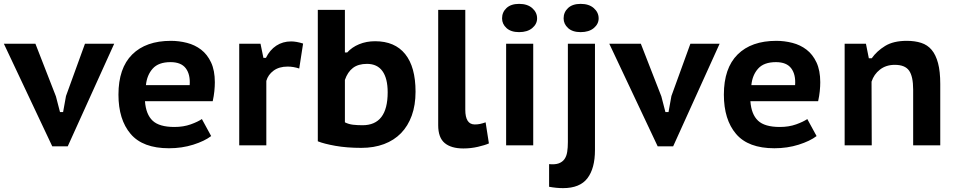

<svg xmlns="http://www.w3.org/2000/svg" viewBox="-32 -751 4950 992"><path d="M257 -253 278 -172H294L309 -255L407 -525H558L318 5H238L-12 -525H151Z M1059 -48Q1025 -22 966.5 -3.5Q908 15 841 15Q706 15 643 -59Q580 -133 580 -262Q580 -399 651 -469.5Q722 -540 851 -540Q893 -540 934 -529.5Q975 -519 1007 -494.5Q1039 -470 1058.5 -428.5Q1078 -387 1078 -326Q1078 -305 1075.5 -280Q1073 -255 1067 -228H717Q722 -160 756.5 -127.5Q791 -95 869 -95Q916 -95 953.5 -108.5Q991 -122 1011 -136ZM849 -430Q787 -430 757 -396.5Q727 -363 722 -311H948Q952 -366 928 -398Q904 -430 849 -430Z M1514 -397Q1484 -407 1454 -407Q1410 -407 1381.5 -386Q1353 -365 1344 -333V0H1204V-525H1314L1329 -452H1342Q1362 -493 1395.5 -515Q1429 -537 1472 -537Q1499 -537 1534 -526Z M1610 -700H1750V-480H1762Q1786 -507 1823.5 -522.5Q1861 -538 1906 -538Q2008 -538 2061.5 -471.5Q2115 -405 2115 -277Q2115 -208 2095.5 -154Q2076 -100 2040 -63Q2004 -26 1952 -6.5Q1900 13 1835 13Q1760 13 1701 2.5Q1642 -8 1610 -21ZM1750 -119Q1770 -109 1792.5 -106.5Q1815 -104 1841 -104Q1971 -104 1971 -274Q1971 -346 1944 -383.5Q1917 -421 1864 -421Q1819 -421 1791.5 -400Q1764 -379 1750 -338Z M2372 -184Q2372 -108 2421 -108Q2435 -108 2447.5 -110.5Q2460 -113 2477 -119L2494 -10Q2474 -1 2437.5 7.5Q2401 16 2362 16Q2299 16 2265.5 -12Q2232 -40 2232 -104V-700H2372Z M2583 -525H2723V0H2583ZM2562 -656Q2562 -688 2585 -709.5Q2608 -731 2650 -731Q2693 -731 2718 -709Q2743 -687 2743 -656Q2743 -627 2718 -606Q2693 -585 2650 -585Q2608 -585 2585 -606Q2562 -627 2562 -656Z M2902 -525H3042V24Q3042 119 3003 170Q2964 221 2877 221Q2843 221 2805 214V97Q2836 100 2855 93Q2874 86 2884.5 71Q2895 56 2898.5 34Q2902 12 2902 -17ZM2880 -656Q2880 -688 2903 -709.5Q2926 -731 2968 -731Q3011 -731 3036 -709Q3061 -687 3061 -656Q3061 -627 3036 -606Q3011 -585 2968 -585Q2926 -585 2903 -606Q2880 -627 2880 -656Z M3385 -253 3406 -172H3422L3437 -255L3535 -525H3686L3446 5H3366L3116 -525H3279Z M4187 -48Q4153 -22 4094.5 -3.5Q4036 15 3969 15Q3834 15 3771 -59Q3708 -133 3708 -262Q3708 -399 3779 -469.5Q3850 -540 3979 -540Q4021 -540 4062 -529.5Q4103 -519 4135 -494.5Q4167 -470 4186.5 -428.5Q4206 -387 4206 -326Q4206 -305 4203.5 -280Q4201 -255 4195 -228H3845Q3850 -160 3884.5 -127.5Q3919 -95 3997 -95Q4044 -95 4081.5 -108.5Q4119 -122 4139 -136ZM3977 -430Q3915 -430 3885 -396.5Q3855 -363 3850 -311H4076Q4080 -366 4056 -398Q4032 -430 3977 -430Z M4686 0V-288Q4686 -356 4665 -386Q4644 -416 4591 -416Q4546 -416 4514.5 -391.5Q4483 -367 4471 -329Q4471 -247 4471.5 -164.5Q4472 -82 4472 0H4332V-525H4442L4457 -450H4472Q4498 -487 4541 -513.5Q4584 -540 4653 -540Q4695 -540 4727.5 -529.5Q4760 -519 4781.5 -493.5Q4803 -468 4814.5 -425Q4826 -382 4826 -317V0Z"/></svg>

Font: PT Sans Caption
Style: Bold
Weight: 700
Designer: A.Korolkova, O.Umpeleva, V.Yefimov
Foundry: ParaType Ltd
Version: Version 2.003W OFL